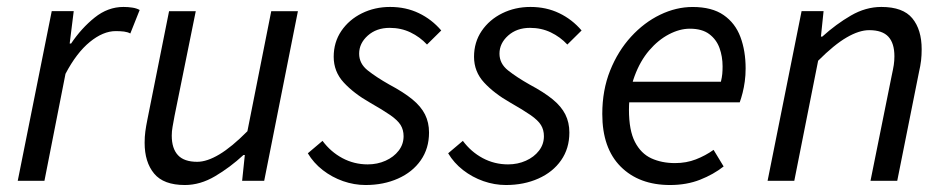

<svg xmlns="http://www.w3.org/2000/svg" viewBox="-20 -518 2713 550"><path d="M30.8 0 128.2 -486.1H191.2L179.6 -393.2H183.6Q213.3 -437.4 251.2 -467.7Q289.1 -498.1 333.6 -498.1Q347.1 -498.1 359.1 -496.2Q371.2 -494.4 380.1 -489.4L353.3 -422.1Q345.9 -426.2 335.3 -427.6Q324.7 -428.9 311.5 -428.9Q275.4 -428.9 237.3 -397.8Q199.2 -366.7 167.6 -306.5L107.3 0Z M509.6 12Q448.6 12 421.5 -20.8Q394.3 -53.6 394.3 -108.9Q394.3 -126.3 396.3 -141.2Q398.3 -156.2 402.3 -176L464.3 -486H540.8L480 -186.1Q476.6 -167.2 474.3 -154.6Q472 -142 472 -129.5Q472 -92.7 489.7 -73.6Q507.3 -54.5 544.9 -54.5Q572.9 -54.5 608.4 -75.7Q643.9 -96.9 688.7 -142.1L757 -486H833.4L736.8 0H673.6L681.3 -73.9H677.3Q639 -38.5 596.3 -13.3Q553.6 12 509.6 12Z M1027.2 12Q994.7 12 962.8 0.9Q930.9 -10.3 904.5 -30.8Q878.1 -51.4 861.8 -78.9L903.9 -114.5Q927.2 -83.1 960.7 -65.1Q994.3 -47.1 1033.4 -47.1Q1061 -47.1 1084.4 -57.6Q1107.9 -68.1 1122 -86.4Q1136.1 -104.6 1136.1 -127.9Q1136.1 -145.9 1127.7 -159.7Q1119.3 -173.4 1098.1 -188.2Q1076.9 -202.9 1039.5 -224.2Q993.6 -250.3 964.8 -281.5Q935.9 -312.7 935.9 -355.4Q935.9 -397.1 957.8 -429.4Q979.8 -461.7 1016.6 -479.9Q1053.5 -498.1 1097.5 -498.1Q1142.9 -498.1 1179.8 -480.3Q1216.8 -462.6 1244 -430.7L1203.2 -390.4Q1182.9 -412.2 1155.8 -425.2Q1128.7 -438.2 1096.2 -438.2Q1058.3 -438.2 1033.5 -416Q1008.8 -393.9 1008.8 -364.3Q1008.8 -335.7 1033.5 -316.2Q1058.3 -296.6 1095.1 -275.8Q1136.2 -253.9 1161.1 -233.5Q1186 -213.1 1197.5 -190.1Q1209 -167.1 1209 -138.3Q1209 -92.7 1185.3 -58.8Q1161.6 -24.9 1120.2 -6.5Q1078.8 12 1027.2 12Z M1429.2 12Q1396.7 12 1364.8 0.9Q1332.9 -10.3 1306.5 -30.8Q1280.1 -51.4 1263.8 -78.9L1305.9 -114.5Q1329.2 -83.1 1362.7 -65.1Q1396.3 -47.1 1435.4 -47.1Q1463 -47.1 1486.4 -57.6Q1509.9 -68.1 1524 -86.4Q1538.1 -104.6 1538.1 -127.9Q1538.1 -145.9 1529.7 -159.7Q1521.3 -173.4 1500.1 -188.2Q1478.9 -202.9 1441.5 -224.2Q1395.6 -250.3 1366.8 -281.5Q1337.9 -312.7 1337.9 -355.4Q1337.9 -397.1 1359.8 -429.4Q1381.8 -461.7 1418.6 -479.9Q1455.5 -498.1 1499.5 -498.1Q1544.9 -498.1 1581.8 -480.3Q1618.8 -462.6 1646 -430.7L1605.2 -390.4Q1584.9 -412.2 1557.8 -425.2Q1530.7 -438.2 1498.2 -438.2Q1460.3 -438.2 1435.5 -416Q1410.8 -393.9 1410.8 -364.3Q1410.8 -335.7 1435.5 -316.2Q1460.3 -296.6 1497.1 -275.8Q1538.2 -253.9 1563.1 -233.5Q1588 -213.1 1599.5 -190.1Q1611 -167.1 1611 -138.3Q1611 -92.7 1587.3 -58.8Q1563.6 -24.9 1522.2 -6.5Q1480.8 12 1429.2 12Z M1899.4 12Q1810.6 12 1757.9 -40.8Q1705.3 -93.5 1705.3 -191.4Q1705.3 -260 1727.8 -316Q1750.3 -372 1787.7 -412.8Q1825 -453.6 1871 -475.8Q1916.9 -498 1964.1 -498Q2019.4 -498 2052.8 -474.9Q2086.1 -451.9 2101 -412.1Q2115.9 -372.2 2115.9 -322Q2115.9 -302.3 2113.5 -284.8Q2111.1 -267.2 2107.2 -251.9Q2103.3 -236.7 2099 -224.8H1762.4L1770.2 -283.9H2045.1Q2048.1 -296.5 2049 -306.1Q2049.9 -315.7 2049.9 -328Q2049.9 -355.9 2041.1 -380.4Q2032.2 -405 2011.6 -420.4Q1991 -435.8 1956 -435.8Q1927 -435.8 1896.2 -419.7Q1865.4 -403.6 1839.6 -373.5Q1813.8 -343.3 1797.8 -300Q1781.7 -256.7 1781.7 -203.2Q1781.7 -144.5 1798.9 -111.3Q1816.1 -78.1 1845.9 -64.4Q1875.7 -50.8 1913.6 -50.8Q1946.1 -50.8 1973.5 -61.5Q2000.8 -72.1 2024.1 -88.7L2052.9 -41.2Q2024 -18.4 1985.5 -3.2Q1947 12 1899.4 12Z M2178.8 0 2276.2 -486.1H2339.2L2331.6 -413.2H2335.6Q2375.1 -448.9 2417.5 -473.5Q2459.9 -498.1 2504.7 -498.1Q2566.7 -498.1 2593.4 -465.6Q2620.2 -433.1 2620.2 -376.9Q2620.2 -359.7 2618.5 -344.8Q2616.8 -329.9 2612.2 -310L2550.2 0H2473.6L2534.1 -300.1Q2538.4 -319.8 2540.3 -331.9Q2542.1 -344 2542.1 -356.8Q2542.1 -394.2 2524.8 -412.9Q2507.5 -431.6 2469.8 -431.6Q2441.2 -431.6 2405.4 -410.8Q2369.6 -390.1 2323.6 -344L2255.3 0Z"/></svg>

Font: Source Sans 3
Style: Italic
Weight: 200
Italic angle: -11°
Designer: Paul D. Hunt
Foundry: Adobe
Version: Version 3.046;hotconv 1.0.118;makeotfexe 2.5.65603